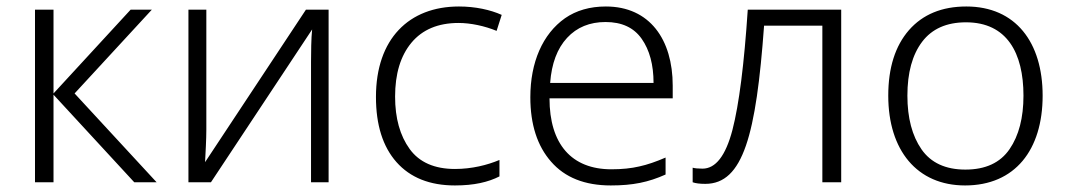

<svg xmlns="http://www.w3.org/2000/svg" viewBox="-20 -562 3291 592"><path d="M145 -273.9V-532.2H87.9V0H145V-270L394 0H462.9L210 -273.9L448.2 -532.2H382.8Z M616.2 -532.2H561V0H630.4L942.4 -471.2C939.5 -444.8 939 -398.4 939 -371.1V0H993.2V-532.2H923.3L612.3 -62C613.8 -91.3 616.2 -132.8 616.2 -162.1Z M1382.8 9.8C1441.9 9.8 1485.4 -0.5 1520 -18.1V-68.8C1482.9 -53.2 1435.1 -41 1382.8 -41C1319.8 -41 1272.9 -61.5 1243.2 -102.5C1213.4 -143.6 1198.2 -197.3 1198.2 -264.2C1198.2 -334 1214.8 -389.6 1248.5 -430.2C1282.2 -470.7 1330.6 -491.2 1394 -491.2C1431.2 -491.2 1474.6 -481.9 1511.2 -466.8L1526.9 -516.1C1492.2 -531.7 1445.8 -542 1395 -542C1241.2 -542 1139.2 -442.4 1139.2 -263.2C1139.2 -176.8 1160.2 -109.9 1202.6 -62C1245.1 -14.2 1305.2 9.8 1382.8 9.8Z M1848.1 -542C1798.8 -542 1756.8 -529.8 1722.2 -505.9C1652.8 -457 1615.2 -369.6 1615.2 -262.2C1615.2 -178.2 1636.7 -111.8 1679.2 -63.5C1721.7 -14.6 1783.2 9.8 1863.3 9.8C1931.2 9.8 1979 0 2032.2 -23.9V-76.2C2002.9 -63.5 1976.1 -54.2 1951.2 -48.8C1926.3 -43 1897.9 -40 1865.2 -40C1742.2 -40 1674.3 -117.7 1674.3 -258.8H2054.2V-297.9C2054.2 -439.9 1983.4 -542 1848.1 -542ZM1847.2 -494.1C1897 -494.1 1934.1 -477.1 1958.5 -442.4C1982.9 -407.7 1995.1 -362.3 1995.1 -306.2H1676.3C1680.7 -366.2 1698.2 -412.6 1728.5 -445.3C1758.8 -478 1798.3 -494.1 1847.2 -494.1Z M2573.7 -532.2H2285.6C2274.4 -363.8 2258.8 -240.2 2238.3 -161.1C2217.3 -81.5 2186.5 -42 2146 -42C2132.8 -42 2122.6 -43 2115.7 -44.9V0C2125 3.4 2138.2 4.9 2154.8 4.9C2271.5 4.9 2311.5 -147 2335.9 -482.9H2515.6V0H2573.7Z M3194.8 -267.1C3194.8 -431.2 3111.8 -542 2959.5 -542C2884.3 -542 2825.2 -517.6 2782.7 -469.2C2740.2 -420.4 2718.8 -353 2718.8 -267.1C2718.8 -98.6 2807.6 9.8 2955.6 9.8C3109.9 9.8 3194.8 -100.1 3194.8 -267.1ZM2777.8 -267.1C2777.8 -337.9 2793 -393.1 2823.2 -433.1C2853.5 -473.1 2898.4 -493.2 2958.5 -493.2C3084.5 -493.2 3135.7 -398.9 3135.7 -267.1C3135.7 -199.2 3121.6 -144 3092.8 -102.1C3064 -60.1 3018.6 -39.1 2956.5 -39.1C2895.5 -39.1 2850.1 -60.1 2821.3 -101.6C2792.5 -143.1 2777.8 -198.2 2777.8 -267.1Z"/></svg>

Font: Noto Reveo Sans
Style: Regular
Weight: 300
Designer: Monotype Design Team
Foundry: Monotype Imaging Inc.
Version: Version 2.007